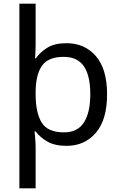

<svg xmlns="http://www.w3.org/2000/svg" viewBox="-20 -780 655 1040"><path d="M560 -269Q560 -132 499.5 -61Q439 10 340 10Q277 10 237 -13Q197 -36 173 -68H167Q168 -61 169.5 -45Q171 -29 172 -12Q173 5 173 16V240H85V-760H173V-536Q173 -522 172 -499.5Q171 -477 170 -464H174Q198 -498 237 -522Q276 -546 340 -546Q439 -546 499.5 -476Q560 -406 560 -269ZM469 -270Q469 -371 434 -421.5Q399 -472 325 -472Q243 -472 209 -426Q175 -380 173 -288V-269Q173 -170 205.5 -116.5Q238 -63 326 -63Q400 -63 434.5 -116.5Q469 -170 469 -270Z"/></svg>

Font: Noto Sans Tifinagh Rhissa Ixa
Style: Regular
Weight: 400
Designer: JamraPatel
Foundry: JamraPatel LLC
Version: Version 2.006; ttfautohint (v1.8.4.7-5d5b)